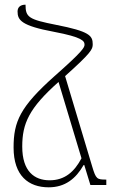

<svg xmlns="http://www.w3.org/2000/svg" viewBox="-20 -790 483 820"><path d="M188 10C258 10 304 -27 337 -85H340L366 0H434V-23C394 -23 390 -25 374 -78L258 -465C371 -566 376 -580 376 -601C376 -638 362 -656 219 -684C103 -707 89 -716 89 -770C67 -770 55 -759 55 -741C55 -704 71 -680 211 -654C332 -631 341 -615 341 -599C341 -587 332 -570 213 -465C66 -334 38 -271 38 -160C38 -39 102 10 188 10ZM75 -164C75 -263 104 -328 230 -440L328 -114C298 -57 257 -20 192 -20C127 -20 75 -58 75 -164Z"/></svg>

Font: Noto Serif Armenian Condensed ExtraLight
Style: Regular
Weight: 200
Width: 3
Designer: Monotype Design Team
Foundry: Monotype Imaging Inc.
Version: Version 2.008